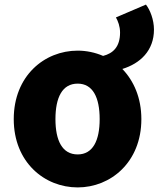

<svg xmlns="http://www.w3.org/2000/svg" viewBox="-20 -804 692 838"><path d="M319 -130C252 -130 222 -190 222 -284C222 -379 252 -439 319 -439C385 -439 415 -379 415 -284C415 -190 385 -130 319 -130ZM486 -728C495 -712 504 -689 504 -662C504 -599 473 -571 430 -560C395 -575 357 -583 319 -583C174 -583 40 -473 40 -284C40 -96 174 14 319 14C463 14 597 -96 597 -284C597 -377 564 -451 514 -503C592 -527 652 -583 652 -675C652 -718 635 -761 617 -784Z"/></svg>

Font: Noto Sans CJK JP Black
Style: Regular
Weight: 900
Designer: Ryoko NISHIZUKA (kana & ideographs); Paul D. Hunt (Latin, Greek & Cyrillic); Wenlong ZHANG (bopomofo); Sandoll Communica
Foundry: Adobe Systems Incorporated
Version: Version 1.004;PS 1.004;hotconv 1.0.82;makeotf.lib2.5.63406